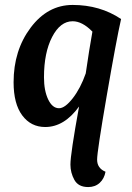

<svg xmlns="http://www.w3.org/2000/svg" viewBox="-20 -504 534 777"><path d="M327 -207Q341 -304 354 -376Q313 -418 274 -418Q224 -418 191 -354.5Q158 -291 158 -191Q158 -137 175 -101.5Q192 -66 219 -66Q243 -66 274.5 -106.5Q306 -147 327 -207ZM470 -427Q451 -343 412 -117Q373 109 373 142Q373 177 407 191Q402 219 383.5 236Q365 253 337 253Q297 253 281 224Q265 195 265 162Q265 119 300 -73Q240 10 163 10Q105 10 70 -37Q35 -84 35 -171Q35 -300 104 -392Q173 -484 274 -484Q385 -484 470 -427Z"/></svg>

Font: Overlock
Style: Bold Italic
Weight: 700
Version: Version 1.001